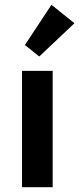

<svg xmlns="http://www.w3.org/2000/svg" viewBox="-20 -782 331 802"><path d="M144 -546 84 -594 195 -762 291 -685ZM72 0V-486H200V0Z"/></svg>

Font: Cantarell
Style: Bold
Weight: 700
Designer: Dave Crossland, Nikolaus Waxweiler, Florian Fecher, Jacques Le Bailly, Eben Sorkin, Alexei Vanyashin, Alexios Zavras, Em
Version: Version 0.303